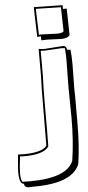

<svg xmlns="http://www.w3.org/2000/svg" viewBox="-199 -766 466 1019"><g transform="rotate(-5 33.5 -256.0)"><path d="M-88 219Q-110 219 -113 198Q-137 198 -137 133Q-137 114 -133.5 82Q-130 50 -130 41Q-122 42 -102 42Q-3 42 24 8Q25 -38 25 -172Q25 -306 28 -364V-508Q45 -505 59 -505L143 -511Q146 -511 153 -511.5Q160 -512 162.5 -511.5Q165 -511 169 -509Q176 -505 178 -490L196 -489Q200 -453 200 -408L198 -278Q198 -253 199 -244V-104Q199 28 184 120Q144 218 -60 218ZM148 -501 60 -496Q45 -496 38 -497V-363Q35 -311 35 -178V-79Q35 -16 34 12Q7 53 -99 53Q-113 53 -120 52Q-128 113 -128 141Q-128 169 -120 187Q-107 188 -80 188Q118 188 154 99Q170 -3 170 -129L168 -300L170 -433Q170 -472 167 -500Q160 -501 148 -501ZM26 -572 22 -710V-731L175 -728V-708H195L198 -567Q187 -550 152 -550L79 -553Q58 -553 46 -552V-573ZM168 -590 165 -718 32 -721V-705L36 -583H53L130 -580Q162 -580 168 -590Z"/></g></svg>

Font: Londrina Shadow
Style: Regular
Weight: 400
Designer: Marcelo Magalhaes
Foundry: Marcelo Magalhaes
Version: Version 1.001 2011